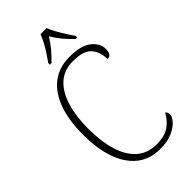

<svg xmlns="http://www.w3.org/2000/svg" viewBox="-285 -1005 1089 1089"><g transform="rotate(-45 259.5 -460.5)"><path d="M306 10Q222 10 165.5 -35.5Q109 -81 80.5 -163.5Q52 -246 52 -358Q52 -471 81.5 -553Q111 -635 168.5 -679.5Q226 -724 310 -724Q402 -724 445 -689.5Q488 -655 488 -611Q488 -562 454 -562Q454 -621 422 -657Q390 -693 306 -693Q236 -693 189.5 -651.5Q143 -610 120 -534.5Q97 -459 97 -358Q97 -257 120 -182Q143 -107 190 -65Q237 -23 309 -23Q376 -23 413.5 -50.5Q451 -78 470 -117Q483 -109 483 -89Q483 -73 463.5 -49.5Q444 -26 404.5 -8Q365 10 306 10ZM200 -784Q214 -803 231 -829Q248 -855 262.5 -882Q277 -909 285 -931H334Q342 -909 357 -882Q372 -855 388.5 -829Q405 -803 419 -784V-771H406Q374 -802 352 -828.5Q330 -855 310 -889Q289 -855 267 -828.5Q245 -802 213 -771H200Z"/></g></svg>

Font: Noto Serif SemiCondensed ExtraLight
Style: Regular
Weight: 200
Width: 4
Designer: Monotype Design Team
Foundry: Monotype Imaging Inc.
Version: Version 2.014